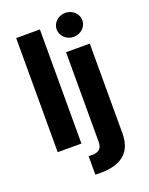

<svg xmlns="http://www.w3.org/2000/svg" viewBox="-176 -857 891 1150"><g transform="rotate(-20 269.5 -282.5)"><path d="M312.1 -545.5V24.5C312.1 65.7 294.7 86.3 246.1 86.3C239.7 86.3 234 86.3 226.2 85.6V203.8C237.2 204.2 246.1 204.5 256.7 204.5C385.3 204.5 463.4 153.4 463.4 27V-545.5ZM211.6 -727.3H60.4V0H211.6ZM387.4 -615.8C432.5 -615.8 469.5 -650.2 469.5 -692.5C469.5 -734.4 432.5 -768.8 387.4 -768.8C342.7 -768.8 305.8 -734.4 305.8 -692.5C305.8 -650.2 342.7 -615.8 387.4 -615.8Z"/></g></svg>

Font: Karasuma Gothic
Style: Bold
Weight: 700
Designer: Rasmus Andersson / Ryoko Nishizuka
Foundry: Genbu
Version: Version 1.00